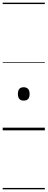

<svg xmlns="http://www.w3.org/2000/svg" viewBox="-20 -968 353 1426"><path d="M156 -221Q134 -221 123.5 -233.5Q113 -246 113 -270Q113 -295 123.5 -307.5Q134 -320 156 -320Q177 -320 188.5 -307.5Q200 -295 200 -270Q200 -245 189 -233Q178 -221 156 -221ZM0 428H313V438H0ZM0 -20H313V0H0ZM0 -505H313V-500H0ZM0 -948H313V-938H0Z"/></svg>

Font: Playwrite US Modern Guides
Style: Regular
Weight: 400
Designer: Veronika Burian, José Scaglione
Foundry: TypeTogether
Version: Version 1.003